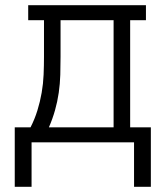

<svg xmlns="http://www.w3.org/2000/svg" viewBox="-20 -550 640 742"><path d="M102 172H37V-58H98Q114 -89 124.5 -123Q135 -157 141 -191.5Q147 -226 148.5 -261Q150 -296 150 -331V-472H89V-530H544V-472H483V-58H563V172H498V0H102ZM419 -58V-472H214V-331Q214 -296 213 -261Q212 -226 207 -191.5Q202 -157 192.5 -123.5Q183 -90 169 -58Z"/></svg>

Font: Iosevka Slab Light Extended
Style: Regular
Weight: 300
Width: 7
Monospace: yes
Designer: Belleve Invis
Foundry: Belleve Invis
Version: Version 11.1.0; ttfautohint (v1.8.3)